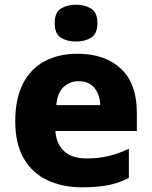

<svg xmlns="http://www.w3.org/2000/svg" viewBox="-20 -788 647 818"><path d="M310 -559Q427 -559 495 -495.5Q563 -432 563 -309V-230H216Q219 -177 252 -145Q285 -113 348 -113Q399 -113 441.5 -123Q484 -133 529 -154V-30Q489 -9 443 0.5Q397 10 329 10Q247 10 182.5 -20Q118 -50 81.5 -112.5Q45 -175 45 -271Q45 -368 78 -432Q111 -496 171 -527.5Q231 -559 310 -559ZM315 -442Q276 -442 250 -416.5Q224 -391 220 -340H407Q406 -383 383 -412.5Q360 -442 315 -442ZM304 -768Q341 -768 368 -751.5Q395 -735 395 -689Q395 -644 368 -627.5Q341 -611 304 -611Q266 -611 239.5 -627.5Q213 -644 213 -689Q213 -735 239.5 -751.5Q266 -768 304 -768Z"/></svg>

Font: Noto Sans Georgian ExtraBold
Style: Regular
Weight: 800
Designer: Monotype Design Team, Akaki Razmadze
Foundry: Google LLC
Version: Version 2.005; ttfautohint (v1.8.4.7-5d5b)